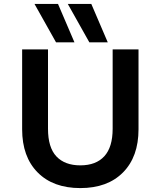

<svg xmlns="http://www.w3.org/2000/svg" viewBox="-20 -948 820 980"><path d="M93 -288V-696H225V-291Q225 -195 268 -149.5Q311 -104 390 -104Q470 -104 512.5 -150.5Q555 -197 555 -291V-696H687V-288Q687 -148 608 -68Q529 12 390 12Q251 12 172 -68Q93 -148 93 -288ZM156 -928H276L360 -732H266ZM326 -928H446L530 -732H436Z"/></svg>

Font: AmikoBold
Style: Bold
Weight: 700
Designer: Pablo Impallari, Rodrigo Fuenzalida, Andres Torresi
Foundry: Impallari Type
Version: Version 1.000; ttfautohint (v1.3)